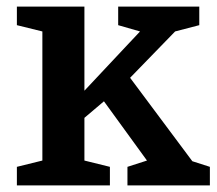

<svg xmlns="http://www.w3.org/2000/svg" viewBox="-20 -560 656 580"><path d="M365 0H614V-56L561 -73L373 -325L509 -465L582 -484V-540H337V-484L403 -465L235 -286V-540H31V-484L108 -465V-75L31 -56V0H312V-56L235 -75V-204L294 -254L424 -75L365 -56Z"/></svg>

Font: Domine
Style: Bold
Weight: 700
Designer: Pablo Impallari, Rodrigo Fuenzalida, Brenda Gallo
Foundry: Pablo Impallari, Rodrigo Fuenzalida, Brenda Gallo
Version: Version 2.000